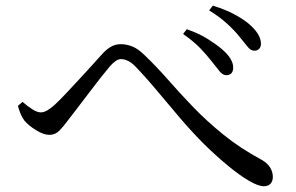

<svg xmlns="http://www.w3.org/2000/svg" viewBox="-20 -722 1040 675"><path d="M724.3 -506.2Q706.4 -529.2 684.1 -552.4Q661.7 -575.7 623.7 -602.6L636.7 -619.3Q678.7 -604.6 708.9 -585.8Q739 -567.1 758.5 -550.6Q802.1 -514.1 799.7 -481.2Q798.9 -469.5 792.6 -463.6Q786.2 -457.7 775.3 -457.7Q763.1 -457.7 752 -471.4Q740.8 -485 724.3 -506.2ZM822.8 -591.9Q805.1 -614.3 778.7 -638.4Q752.4 -662.5 715.3 -685.4L728.2 -702.1Q771.9 -688.8 802.3 -672.5Q832.7 -656.2 851.4 -641Q897.4 -603.3 897.4 -568.3Q897.4 -557.2 891.2 -550.4Q884.9 -543.7 873.8 -543.7Q861.7 -543.7 851.1 -557Q840.5 -570.4 822.8 -591.9ZM43 -349.9 59.3 -363.8Q77.1 -348.2 94 -337.6Q110.9 -326.9 123.6 -326.9Q134 -326.9 146.2 -333.9Q158.4 -340.9 172.1 -353.4Q189.7 -369.8 211.9 -393.3Q234.1 -416.8 258 -442.8Q281.9 -468.7 303.2 -492Q324.4 -515.3 338.3 -531Q353.6 -548.3 369.7 -557.5Q385.9 -566.7 404.6 -566.7Q424.7 -566.7 445.2 -558.6Q465.8 -550.5 489.2 -527.2Q529.5 -488.7 570.7 -441.8Q611.8 -394.8 659.5 -345.3Q707.2 -295.8 765.6 -248.4Q824.1 -201.1 899.5 -160.3Q919.7 -149.1 929.4 -133.4Q939.2 -117.7 939.2 -99.9Q939.2 -85.5 931.3 -76.4Q923.3 -67.3 906.9 -67.3Q888.3 -67.3 855.5 -86.3Q822.6 -105.4 782.4 -138.6Q742.2 -171.7 699.4 -213.4Q656.6 -256.1 615.5 -304Q574.5 -351.9 534.8 -399.8Q495.1 -447.6 455.5 -488.8Q441.5 -503 428.8 -508.6Q416 -514.2 405.4 -514.2Q396.4 -514.2 386.9 -507.8Q377.4 -501.4 365.6 -488Q352.8 -472.8 333.6 -448.5Q314.5 -424.3 294.2 -397.4Q273.9 -370.6 254.6 -345.4Q235.4 -320.1 221.2 -301.9Q203 -277.3 188.6 -262.6Q174.2 -247.9 153.5 -247.9Q133.5 -247.9 107.5 -263.8Q81.6 -279.7 65.9 -297.9Q58.1 -308 52.4 -321.9Q46.7 -335.7 43 -349.9Z"/></svg>

Font: Noto Serif HK
Style: Regular
Weight: 200
Designer: Ryoko NISHIZUKA 西塚涼子 (kana & ideographs); Frank Grießhammer (Latin, Greek & Cyrillic); Wenlong ZHANG 张文龙 (bopomofo); San
Foundry: Adobe
Version: Version 2.001;hotconv 1.1.0;makeotfexe 2.6.0